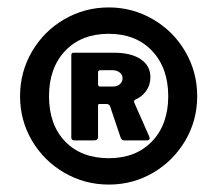

<svg xmlns="http://www.w3.org/2000/svg" viewBox="-20 -772 585 517"><path d="M34 -513Q34 -578 66 -633Q98 -688 153 -720Q208 -752 273 -752Q337 -752 392 -720Q447 -688 479 -633Q511 -578 511 -513Q511 -448 479 -393.5Q447 -339 392.5 -307Q338 -275 273 -275Q208 -275 153 -307Q98 -339 66 -393.5Q34 -448 34 -513ZM433 -513Q433 -589 389.5 -635Q346 -681 273 -681Q199 -681 155.5 -635Q112 -589 112 -513Q112 -436 155.5 -391Q199 -346 273 -346Q346 -346 389.5 -391.5Q433 -437 433 -513ZM383 -401Q383 -394 376 -394H314Q308 -394 305 -401L276 -487Q273 -492 266 -492H248Q244 -492 244 -488V-403Q244 -394 233 -394H180Q172 -394 172 -402V-623Q172 -630 178 -630H287Q333 -630 359 -612.5Q385 -595 385 -564Q385 -543 373.5 -527Q362 -511 343 -503Q341 -502 341 -497L382 -404ZM310 -561Q310 -571 302 -577Q294 -583 283 -583H251Q244 -583 244 -577V-546Q244 -539 249 -539H284Q296 -539 303 -545.5Q310 -552 310 -561Z"/></svg>

Font: Libre Franklin Black
Style: Regular
Weight: 900
Designer: Pablo Impallari, Rodrigo Fuenzalida
Foundry: Impallari Type
Version: Version 1.002; ttfautohint (v1.5)